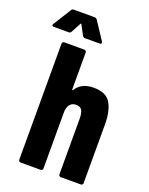

<svg xmlns="http://www.w3.org/2000/svg" viewBox="-210 -968 813 1051"><g transform="rotate(20 196.0 -443.0)"><path d="M33 -12V-688Q33 -693 36.5 -696.5Q40 -700 45 -700H162Q167 -700 170.5 -696.5Q174 -693 174 -688V-473Q174 -469 176 -469Q178 -469 180 -472Q211 -522 282 -522Q355 -522 381.5 -477Q408 -432 408 -354V-12Q408 -7 404.5 -3.5Q401 0 396 0H279Q274 0 270.5 -3.5Q267 -7 267 -12V-335Q267 -369 257.5 -385Q248 -401 223 -401Q200 -401 187 -384.5Q174 -368 174 -338V-12Q174 -7 170.5 -3.5Q167 0 162 0H45Q40 0 36.5 -3.5Q33 -7 33 -12ZM-46 -774 19 -878Q23 -886 33 -886H155Q164 -886 169 -878L237 -775Q239 -772 239 -768Q239 -760 230 -760H143Q134 -760 129 -769L99 -825Q96 -830 93 -825L63 -769Q59 -760 48 -760H-38Q-45 -760 -47.5 -763.5Q-50 -767 -46 -774Z"/></g></svg>

Font: Barlow Condensed
Style: Bold
Weight: 700
Width: 3
Designer: Jeremy Tribby
Foundry: Tribby Type
Version: Version 1.500